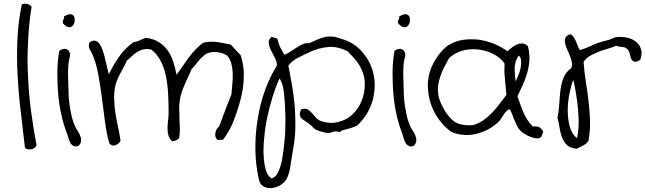

<svg xmlns="http://www.w3.org/2000/svg" viewBox="-20 -720 3422 1018"><path d="M173.8 49.8Q170.9 57.6 163.6 63.5Q156.2 69.3 147.5 71.3Q142.6 72.3 136.7 72.3Q132.8 72.3 128.9 71.3Q119.1 70.3 112.3 63.5Q101.6 -34.2 89.8 -130.4Q78.1 -226.6 73.2 -321.3Q70.3 -374 70.3 -425.8Q70.3 -467.8 72.3 -509.8Q76.2 -603.5 95.7 -697.3Q105.5 -700.2 114.3 -700.2Q120.1 -700.2 126 -699.2Q138.7 -694.3 147.5 -684.6Q132.8 -591.8 128.9 -498Q126 -451.2 126 -404.3Q126 -358.4 128.9 -311.5Q132.8 -218.8 145 -127.9Q157.2 -37.1 173.8 49.8Z M319.3 -632.8Q338.9 -644.5 351.6 -644.5H356.4Q369.1 -641.6 374 -630.9Q376 -624 376 -615.2V-606.4Q373 -591.8 365.2 -583Q357.4 -575.2 346.7 -575.2Q344.7 -575.2 343.8 -576.2Q330.1 -577.1 313.5 -596.7Q312.5 -600.6 312.5 -603.5Q312.5 -611.3 316.4 -616.2Q319.3 -621.1 319.3 -628.9ZM397.5 52.7Q387.7 56.6 379.9 56.6Q374 56.6 370.1 53.7Q359.4 48.8 352.5 36.6Q345.7 24.4 341.8 9.3Q337.9 -5.9 333 -18.6Q316.4 -60.5 304.7 -114.3Q293 -168 288.1 -225.6Q284.2 -273.4 284.2 -322.3V-341.8Q285.2 -399.4 293.9 -449.2Q306.6 -460.9 321.3 -460.9H325.2Q341.8 -459 348.6 -443.4Q351.6 -437.5 351.6 -430.7Q351.6 -423.8 349.6 -416Q344.7 -399.4 342.8 -380.9Q340.8 -359.4 340.8 -333V-315.4Q341.8 -278.3 342.8 -253.9Q342.8 -233.4 344.2 -208.5Q345.7 -183.6 349.6 -158.2Q353.5 -132.8 358.9 -108.4Q364.3 -84 372.1 -64.5Q377.9 -47.9 387.7 -32.7Q397.5 -17.6 403.8 -3.9Q410.2 9.8 410.2 23.4Q410.2 38.1 397.5 52.7Z M1255.9 -427.7Q1270.5 -381.8 1272.5 -337.9V-317.4Q1272.5 -283.2 1267.6 -250Q1260.7 -207 1248 -165Q1235.4 -123 1219.7 -82Q1209 -52.7 1193.4 -25.9Q1177.7 1 1161.1 22.5Q1156.2 20.5 1153.3 20.5H1149.4Q1146.5 22.5 1140.6 22.5H1134.8Q1126 16.6 1123 5.9Q1121.1 0 1121.1 -6.8Q1121.1 -10.7 1122.1 -14.6Q1123 -24.4 1128.4 -34.2Q1133.8 -43.9 1141.6 -48.8Q1158.2 -90.8 1173.8 -134.3Q1189.5 -177.7 1207 -218.8Q1209 -246.1 1211.9 -275.4Q1213.9 -296.9 1213.9 -317.4V-331.1Q1212.9 -358.4 1206.5 -382.8Q1200.2 -407.2 1184.6 -424.8Q1174.8 -431.6 1161.1 -436.5Q1147.5 -441.4 1131.8 -443.4Q1124 -444.3 1116.2 -444.3Q1108.4 -444.3 1101.6 -443.4Q1085.9 -441.4 1073.2 -434.6Q1049.8 -418 1032.2 -396Q1014.6 -374 995.1 -352.5Q987.3 -332 977.5 -312Q967.8 -292 959 -271.5Q950.2 -251 942.9 -229.5Q935.5 -208 932.6 -183.6Q929.7 -161.1 929.7 -140.6Q929.7 -136.7 930.7 -133.8Q930.7 -110.4 931.6 -86.9Q932.6 -63.5 933.6 -39.1V-33.2Q933.6 -11.7 929.7 12.7Q916 26.4 893.6 29.3Q877.9 15.6 873 -2Q868.2 -19.5 868.2 -40Q868.2 -59.6 871.1 -80.6Q874 -101.6 874 -121.1Q874 -168.9 871.6 -218.8Q869.1 -268.6 860.4 -313Q851.6 -357.4 833 -395Q814.5 -432.6 782.2 -457Q769.5 -460 757.8 -460Q748 -460 739.3 -458Q720.7 -453.1 705.6 -443.4Q690.4 -433.6 677.7 -420.9Q665 -408.2 652.3 -398.4Q645.5 -381.8 636.7 -365.7Q627.9 -349.6 618.7 -332.5Q609.4 -315.4 601.6 -296.9Q593.8 -278.3 589.8 -257.8Q585 -230.5 585 -202.1Q585 -194.3 585.9 -187.5Q586.9 -151.4 592.8 -115.2Q598.6 -79.1 606.4 -43.5Q614.3 -7.8 619.1 25.4Q612.3 41 594.7 48.8Q588.9 51.8 583 51.8Q571.3 51.8 560.5 42Q545.9 -5.9 537.6 -67.9Q529.3 -129.9 521 -195.3Q512.7 -260.7 501.5 -323.2Q490.2 -385.7 468.8 -434.6Q465.8 -441.4 461.9 -447.3Q458 -453.1 455.1 -459.5Q452.1 -465.8 451.2 -473.6V-477.5Q451.2 -484.4 453.1 -493.2Q467.8 -504.9 479.5 -504.9Q482.4 -504.9 484.4 -503.9Q498 -501 507.8 -487.3Q517.6 -473.6 524.9 -452.1Q532.2 -430.7 537.6 -407.2Q543 -383.8 547.9 -362.3Q552.7 -340.8 557.6 -327.1Q582 -377.9 612.8 -421.4Q643.6 -464.8 687.5 -496.1Q707 -499 721.7 -506.3Q736.3 -513.7 752.9 -519.5Q793 -514.6 820.8 -497.6Q848.6 -480.5 867.7 -454.6Q886.7 -428.7 897.9 -395Q909.2 -361.3 916 -323.2Q948.2 -370.1 980.5 -414.6Q1012.7 -459 1056.6 -493.2Q1080.1 -499 1103.5 -499Q1118.2 -499 1131.8 -497.1Q1168.9 -491.2 1204.1 -483.4Q1216.8 -468.8 1229.5 -455.1Q1242.2 -441.4 1255.9 -427.7Z M1922.9 -113.3Q1918.9 -107.4 1912.6 -98.6Q1906.2 -89.8 1898.9 -81.1Q1891.6 -72.3 1884.8 -64.9Q1877.9 -57.6 1872.1 -53.7Q1867.2 -50.8 1857.9 -47.4Q1848.6 -43.9 1837.9 -40.5Q1827.1 -37.1 1815.9 -34.2Q1804.7 -31.2 1796.9 -29.3Q1792 -28.3 1788.6 -24.9Q1785.2 -21.5 1782.2 -20.5H1779.3Q1774.4 -20.5 1771.5 -22.5Q1767.6 -23.4 1761.7 -23.4H1757.8Q1748 -22.5 1738.8 -18.6Q1729.5 -14.6 1721.7 -14.6Q1708 -14.6 1688.5 -20.5Q1668.9 -26.4 1655.3 -32.2Q1644.5 -38.1 1636.7 -47.4Q1628.9 -56.6 1616.2 -65.4Q1604.5 -74.2 1594.2 -80.6Q1584 -86.9 1577.1 -94.2Q1570.3 -101.6 1570.3 -112.3L1569.3 -113.3Q1569.3 -124 1577.1 -140.6Q1586.9 -143.6 1594.7 -143.6Q1603.5 -143.6 1610.4 -140.6Q1623 -132.8 1633.8 -120.6Q1644.5 -108.4 1655.8 -95.7Q1667 -83 1682.6 -78.1Q1711.9 -68.4 1739.3 -68.4Q1756.8 -68.4 1773.4 -73.2Q1815.4 -83 1846.2 -110.8Q1877 -138.7 1895 -179.7Q1913.1 -220.7 1914.1 -266.6V-273.4Q1914.1 -301.8 1907.2 -325.2Q1899.4 -350.6 1886.7 -372.1Q1874 -393.6 1857.4 -411.6Q1840.8 -429.7 1824.2 -447.3Q1778.3 -471.7 1733.4 -471.7Q1727.5 -471.7 1721.7 -470.7Q1670.9 -466.8 1623 -444.3Q1590.8 -429.7 1559.6 -413.6Q1528.3 -397.5 1508.8 -372.1Q1519.5 -320.3 1528.8 -265.1Q1538.1 -210 1543 -153.3Q1545.9 -110.4 1545.9 -66.4V-37.1Q1543.9 22.5 1532.2 82Q1528.3 102.5 1525.4 124Q1522.5 145.5 1519 165.5Q1515.6 185.5 1510.3 203.1Q1504.9 220.7 1496.1 234.4Q1484.4 252 1462.9 263.7Q1441.4 275.4 1418.9 277.3H1412.1Q1393.6 277.3 1377.9 268.6Q1358.4 258.8 1352.5 231.4Q1335 154.3 1334 71.3V60.5Q1334 -16.6 1346.7 -90.8Q1359.4 -170.9 1385.7 -243.2Q1412.1 -315.4 1448.2 -372.1Q1448.2 -392.6 1437 -414.1Q1425.8 -435.5 1416 -455.1Q1406.2 -474.6 1405.3 -493.2Q1404.3 -494.1 1404.3 -495.1Q1404.3 -511.7 1420.9 -525.4Q1427.7 -520.5 1437 -519.5Q1446.3 -518.6 1451.2 -513.7Q1456.1 -488.3 1466.3 -468.3Q1476.6 -448.2 1487.3 -429.7Q1502 -434.6 1514.6 -442.9Q1527.3 -451.2 1540.5 -460Q1553.7 -468.8 1566.9 -476.6Q1580.1 -484.4 1595.7 -489.3Q1600.6 -491.2 1606.4 -491.2H1609.4Q1610.4 -490.2 1612.3 -490.2Q1617.2 -490.2 1623 -492.2Q1635.7 -497.1 1648.9 -503.9Q1662.1 -510.7 1677.2 -516.1Q1692.4 -521.5 1710.9 -525.4Q1719.7 -526.4 1731.4 -526.4Q1741.2 -526.4 1752 -525.4Q1784.2 -516.6 1807.6 -508.3Q1831.1 -500 1850.1 -488.3Q1869.1 -476.6 1885.7 -460.4Q1902.3 -444.3 1919.9 -419.9Q1941.4 -389.6 1953.6 -352.1Q1965.8 -314.5 1966.8 -274.4V-270.5Q1966.8 -231.4 1957 -192.4Q1946.3 -151.4 1922.9 -113.3ZM1484.4 66.4Q1489.3 28.3 1492.2 -16.6Q1493.2 -47.9 1493.2 -79.1V-104.5Q1492.2 -148.4 1489.3 -187.5Q1486.3 -226.6 1481.4 -254.9Q1478.5 -270.5 1471.7 -286.1Q1464.8 -301.8 1462.9 -302.7Q1460.9 -301.8 1460 -298.8Q1459 -295.9 1457 -293.9Q1440.4 -254.9 1424.8 -205.1Q1409.2 -155.3 1397.5 -100.6Q1385.7 -45.9 1380.9 10.7Q1377 43.9 1377 76.2Q1377 98.6 1378.9 121.1Q1380.9 148.4 1388.2 177.7Q1395.5 207 1418 225.6Q1435.5 222.7 1446.8 206.1Q1458 189.5 1465.3 166.5Q1472.7 143.6 1477.1 116.7Q1481.4 89.8 1484.4 66.4Z M2096.7 -632.8Q2116.2 -644.5 2128.9 -644.5H2133.8Q2146.5 -641.6 2151.4 -630.9Q2153.3 -624 2153.3 -615.2V-606.4Q2150.4 -591.8 2142.6 -583Q2134.8 -575.2 2124 -575.2Q2122.1 -575.2 2121.1 -576.2Q2107.4 -577.1 2090.8 -596.7Q2089.8 -600.6 2089.8 -603.5Q2089.8 -611.3 2093.8 -616.2Q2096.7 -621.1 2096.7 -628.9ZM2174.8 52.7Q2165 56.6 2157.2 56.6Q2151.4 56.6 2147.5 53.7Q2136.7 48.8 2129.9 36.6Q2123 24.4 2119.1 9.3Q2115.2 -5.9 2110.4 -18.6Q2093.8 -60.5 2082 -114.3Q2070.3 -168 2065.4 -225.6Q2061.5 -273.4 2061.5 -322.3V-341.8Q2062.5 -399.4 2071.3 -449.2Q2084 -460.9 2098.6 -460.9H2102.5Q2119.1 -459 2126 -443.4Q2128.9 -437.5 2128.9 -430.7Q2128.9 -423.8 2127 -416Q2122.1 -399.4 2120.1 -380.9Q2118.2 -359.4 2118.2 -333V-315.4Q2119.1 -278.3 2120.1 -253.9Q2120.1 -233.4 2121.6 -208.5Q2123 -183.6 2127 -158.2Q2130.9 -132.8 2136.2 -108.4Q2141.6 -84 2149.4 -64.5Q2155.3 -47.9 2165 -32.7Q2174.8 -17.6 2181.2 -3.9Q2187.5 9.8 2187.5 23.4Q2187.5 38.1 2174.8 52.7Z M2860.4 -23.4Q2857.4 -11.7 2853.5 -2Q2849.6 7.8 2840.8 11.7Q2835.9 13.7 2829.1 13.7Q2824.2 13.7 2819.3 12.7Q2805.7 10.7 2791 4.9Q2776.4 -1 2763.2 -8.8Q2750 -16.6 2743.2 -23.4Q2729.5 -36.1 2721.2 -52.7Q2712.9 -69.3 2706.1 -86.4Q2699.2 -103.5 2693.8 -118.2Q2688.5 -132.8 2680.7 -141.6Q2669.9 -136.7 2663.1 -128.9Q2656.2 -121.1 2649.9 -111.3Q2643.6 -101.6 2637.2 -91.3Q2630.9 -81.1 2622.1 -73.2Q2601.6 -52.7 2572.8 -36.6Q2543.9 -20.5 2510.7 -11.7Q2482.4 -3.9 2452.1 -3.9Q2447.3 -3.9 2442.4 -4.9Q2407.2 -5.9 2374 -20.5Q2339.8 -43.9 2312 -80.1Q2284.2 -116.2 2267.6 -160.2Q2251 -204.1 2249 -253.9Q2248 -259.8 2248 -265.6Q2248 -308.6 2263.7 -353.5Q2269.5 -369.1 2279.8 -388.2Q2290 -407.2 2302.7 -424.8Q2315.4 -442.4 2329.6 -457Q2343.8 -471.7 2357.4 -480.5Q2392.6 -502 2434.6 -508.8Q2457 -511.7 2479.5 -511.7Q2498 -511.7 2517.6 -509.8Q2559.6 -503.9 2599.1 -487.8Q2638.7 -471.7 2670.9 -448.2Q2679.7 -457 2692.9 -467.3Q2706.1 -477.5 2720.7 -484.4Q2733.4 -489.3 2746.1 -489.3H2751Q2765.6 -488.3 2779.3 -474.6Q2787.1 -444.3 2787.1 -415V-400.4Q2784.2 -364.3 2774.4 -330.6Q2764.6 -296.9 2750.5 -266.6Q2736.3 -236.3 2723.6 -210Q2738.3 -164.1 2756.3 -122.1Q2774.4 -80.1 2804.7 -49.8H2815.4Q2831.1 -49.8 2838.9 -45.9Q2849.6 -39.1 2860.4 -23.4ZM2730.5 -425.8Q2710.9 -397.5 2709 -363.3V-347.7Q2709 -320.3 2713.9 -288.1Q2719.7 -299.8 2727.5 -318.8Q2735.4 -337.9 2740.2 -358.4Q2743.2 -375 2743.2 -390.6V-397.5Q2742.2 -415 2730.5 -425.8ZM2665 -216.8Q2661.1 -256.8 2657.2 -300.8Q2654.3 -326.2 2654.3 -350.6Q2654.3 -367.2 2655.3 -382.8Q2642.6 -402.3 2621.1 -418Q2599.6 -433.6 2574.2 -443.4Q2548.8 -453.1 2520.5 -457Q2503.9 -459 2489.3 -459Q2477.5 -459 2465.8 -458Q2431.6 -454.1 2406.2 -441.9Q2380.9 -429.7 2361.3 -412.1Q2350.6 -392.6 2337.9 -369.1Q2325.2 -345.7 2315.9 -319.3Q2306.6 -293 2302.7 -264.6Q2301.8 -253.9 2301.8 -244.1Q2301.8 -225.6 2305.7 -207Q2309.6 -191.4 2317.9 -172.4Q2326.2 -153.3 2337.4 -134.8Q2348.6 -116.2 2361.8 -100.6Q2375 -85 2387.7 -76.2Q2407.2 -62.5 2433.6 -58.6Q2450.2 -55.7 2468.8 -55.7Q2478.5 -55.7 2488.3 -56.6Q2520.5 -66.4 2544.9 -84Q2569.3 -101.6 2589.8 -123Q2610.4 -144.5 2628.4 -168.9Q2646.5 -193.4 2665 -216.8Z M3374 -401.4Q3357.4 -392.6 3346.7 -392.6Q3342.8 -392.6 3340.8 -394.5Q3330.1 -398.4 3325.7 -410.2Q3321.3 -421.9 3318.4 -437Q3315.4 -452.1 3304.7 -460.9Q3296.9 -467.8 3290.5 -469.2Q3284.2 -470.7 3278.3 -471.2Q3272.5 -471.7 3265.1 -472.2Q3257.8 -472.7 3247.1 -477.5Q3223.6 -467.8 3198.2 -460.4Q3172.9 -453.1 3149.4 -443.8Q3126 -434.6 3106 -422.4Q3085.9 -410.2 3074.2 -391.6Q3078.1 -336.9 3086.4 -285.2Q3094.7 -233.4 3100.6 -183.1Q3106.4 -132.8 3108.4 -81.1V-66.4Q3108.4 -21.5 3100.6 25.4Q3090.8 41 3074.2 50.3Q3057.6 59.6 3039.1 68.4Q3003.9 66.4 2985.8 48.8Q2967.8 31.2 2959 6.3Q2950.2 -18.6 2946.3 -45.9Q2942.4 -73.2 2935.5 -95.7Q2943.4 -130.9 2945.3 -168.9Q2947.3 -207 2951.7 -242.7Q2956.1 -278.3 2968.3 -308.6Q2980.5 -338.9 3008.8 -358.4Q3012.7 -368.2 3012.7 -378.9Q3012.7 -384.8 3011.7 -391.6Q3007.8 -409.2 3000.5 -427.2Q2993.2 -445.3 2985.4 -461.9Q2977.5 -478.5 2975.6 -494.1Q2974.6 -498 2974.6 -502Q2974.6 -512.7 2978.5 -520.5Q2984.4 -532.2 3004.9 -539.1Q3015.6 -532.2 3022 -522.5Q3028.3 -512.7 3033.7 -501Q3039.1 -489.3 3043.5 -477.1Q3047.9 -464.8 3054.7 -454.1Q3086.9 -463.9 3120.6 -480Q3154.3 -496.1 3201.2 -506.8Q3213.9 -509.8 3225.6 -515.6Q3237.3 -521.5 3247.1 -523.4Q3256.8 -524.4 3265.6 -524.4Q3286.1 -524.4 3305.7 -520.5Q3334 -513.7 3353 -498Q3372.1 -482.4 3378.9 -458Q3381.8 -449.2 3381.8 -439.5Q3381.8 -421.9 3374 -401.4ZM3039.1 12.7Q3046.9 -19.5 3047.9 -59.6V-75.2Q3047.9 -107.4 3044.9 -140.6Q3041 -182.6 3034.2 -223.1Q3027.3 -263.7 3019.5 -296.9Q3007.8 -266.6 2999 -222.7Q2990.2 -178.7 2990.2 -133.8Q2990.2 -88.9 3001 -48.8Q3011.7 -8.8 3039.1 12.7Z"/></svg>

Font: Crafty Girls
Style: Regular
Weight: 400
Designer: Crystal Kluge
Foundry: Font Diner, Inc DBA Tart Workshop
Version: Version 1.000